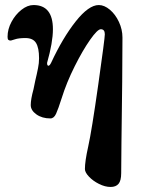

<svg xmlns="http://www.w3.org/2000/svg" viewBox="-20 -457 571 762"><path d="M317 214Q317 183 330 125Q344 62 370 -121.5Q396 -305 396 -321Q396 -341 380 -341Q367 -341 337.5 -299Q308 -257 276 -193Q244 -129 225 -68Q211 -24 202.5 -5.5Q194 13 180 13Q147 13 124.5 -3Q102 -19 102 -40Q102 -63 113 -103L120 -137L126 -163Q127 -168 131 -187Q135 -206 135 -226Q135 -267 123 -286.5Q111 -306 81 -306Q54 -306 39.5 -301Q25 -296 23 -296Q16 -296 13 -299Q10 -302 10 -311Q10 -341 25.5 -370Q41 -399 65 -418Q89 -437 113 -437Q190 -437 190 -341Q190 -289 167 -208V-204Q167 -201 168.5 -198.5Q170 -196 172 -196Q177 -196 183 -208Q229 -307 280.5 -372Q332 -437 372 -437Q394 -437 416 -418.5Q438 -400 452 -370Q466 -340 466 -308Q466 -167 462 111L461 230Q461 260 450.5 272.5Q440 285 419 285Q397 285 373 273Q349 261 333 244Q317 227 317 214Z"/></svg>

Font: EB Garamond ExtraBold
Style: Regular
Weight: 800
Designer: Georg Duffner and Octavio Pardo
Foundry: Georg Duffner
Version: Version 1.000